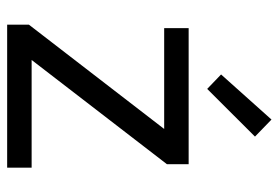

<svg xmlns="http://www.w3.org/2000/svg" viewBox="-144 -654 797 550"><g transform="rotate(90 255.0 -378.5)"><path d="M50.1 0V-62.2L348.9 -449.8H60.1V-519.9H449.8V-457.6L151.3 -70.1H459.8V0ZM192.8 -612.8 322 -757.2 370.8 -709.9 234.2 -573Z"/></g></svg>

Font: Oxanium ExtraLight
Style: Regular
Weight: 200
Designer: Severin Meyer
Version: Version 2.000